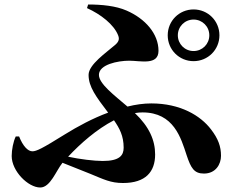

<svg xmlns="http://www.w3.org/2000/svg" viewBox="-20 -793 1040 854"><path d="M726 -636C726 -572 777 -521 841 -521C905 -521 956 -572 956 -636C956 -700 905 -751 841 -751C777 -751 726 -700 726 -636ZM771 -636C771 -675 802 -706 841 -706C880 -706 911 -675 911 -636C911 -597 880 -566 841 -566C802 -566 771 -597 771 -636ZM65 -186H50C39 -163 32 -127 32 -99C32 -32 105 41 159 41C204 41 229 -33 258 -69L381 -20C442 5 472 21 527 21C628 21 670 -29 670 -106C670 -169 644 -229 580 -290C592 -292 603 -293 614 -293C753 -293 785 -179 810 -103C829 -46 843 -21 887 -21C940 -21 963 -63 963 -100C963 -141 951 -175 919 -217C872 -279 782 -333 653 -333C619 -333 583 -328 547 -319C489 -369 420 -420 420 -460C420 -506 504 -523 555 -523C604 -523 685 -501 685 -567C685 -643 626 -710 543 -746C495 -767 432 -773 372 -773L367 -757C429 -729 486 -684 505 -637C511 -622 511 -610 493 -594C453 -559 374 -506 374 -460C374 -407 407 -363 461 -292C393 -267 326 -231 268 -195C167 -132 142 -120 124 -120C104 -120 82 -143 65 -186ZM487 -258C512 -222 530 -188 530 -136C530 -102 512 -77 437 -77C398 -77 334 -85 283 -96C338 -155 411 -219 487 -258Z"/></svg>

Font: Source Han Serif KR Heavy
Style: Regular
Weight: 900
Designer: Ryoko NISHIZUKA 西塚涼子 (kana & ideographs); Frank Grießhammer (Latin, Greek & Cyrillic); Wenlong ZHANG 张文龙 (bopomofo); San
Foundry: Adobe
Version: Version 2.001;hotconv 1.1.0;makeotfexe 2.6.0